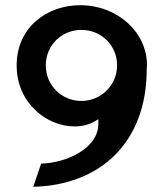

<svg xmlns="http://www.w3.org/2000/svg" viewBox="-20 -723 629 738"><path d="M544 -458C544 -464 545 -468 545 -472C545 -600 431 -703 288 -703C162 -703 44 -619 44 -472C44 -326 160 -237 267 -237C302 -237 330 -248 343 -256L358 -265V-247C358 -153 237 -97 138 -94L108 -5C360 -11 544 -170 544 -458ZM430 -472C430 -394 367 -335 293 -335C217 -335 156 -395 156 -472C156 -548 216 -608 293 -608C369 -608 430 -549 430 -472Z"/></svg>

Font: Bluebird
Style: Li
Weight: 300
Designer: Jasper
Foundry: Cannot Into Space Fonts
Version: Version 0.98